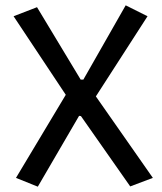

<svg xmlns="http://www.w3.org/2000/svg" viewBox="-20 -683 607 721"><path d="M31 -622 119 -656 283 -384H293L452 -663L534 -622L340 -321L554 -15L469 17L284 -247L277 -248L122 18L40 -15L227 -327Z"/></svg>

Font: Fresca
Style: Regular
Weight: 400
Designer: Iván Moreno
Foundry: Fontstage
Version: Version 1.001